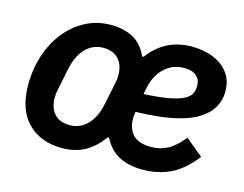

<svg xmlns="http://www.w3.org/2000/svg" viewBox="-81 -659 1011 796"><g transform="rotate(15 425.0 -261.0)"><path d="M246 -88Q291 -88 322.5 -121Q354 -154 366 -217L384 -305Q386 -313 387 -321Q388 -329 388 -340Q388 -383 365 -408.5Q342 -434 299 -434Q254 -434 222.5 -401Q191 -368 179 -305L161 -217Q159 -209 158 -201Q157 -193 157 -182Q157 -140 179.5 -114Q202 -88 246 -88ZM645 -440Q595 -440 560 -407Q525 -374 514 -317L509 -292Q573 -295 613.5 -302.5Q654 -310 676.5 -321Q699 -332 707 -347Q715 -362 715 -381Q715 -399 708.5 -410.5Q702 -422 692 -428.5Q682 -435 669.5 -437.5Q657 -440 645 -440ZM586 12Q525 12 483.5 -10Q442 -32 418 -80H412Q379 -34 337.5 -11Q296 12 239 12Q147 12 92 -44Q37 -100 37 -205Q37 -274 57 -334Q77 -394 113 -438.5Q149 -483 198 -508.5Q247 -534 306 -534Q359 -534 399.5 -513Q440 -492 463 -441H469Q538 -534 653 -534Q684 -534 716 -526.5Q748 -519 774 -502.5Q800 -486 817 -458Q834 -430 834 -390Q834 -308 753.5 -262Q673 -216 496 -212Q493 -192 493 -183Q493 -140 517 -114Q541 -88 595 -88Q634 -88 666 -105Q698 -122 732 -164L807 -102Q758 -39 704.5 -13.5Q651 12 586 12Z"/></g></svg>

Font: IBM Plex Sans SmBld
Style: Italic
Weight: 600
Italic angle: -11°
Designer: Mike Abbink, Paul van der Laan, Pieter van Rosmalen
Foundry: Bold Monday
Version: Version 3.005